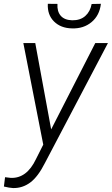

<svg xmlns="http://www.w3.org/2000/svg" viewBox="-63 -749 573 984"><path d="M0 0ZM199.2 -85.9 425.3 -528.3H490.2L168 85Q132.3 156.2 92.5 186Q52.7 215.8 3.9 214.8Q-14.6 213.9 -43 207L-37.1 159.2L-7.8 162.6Q74.2 166 121.6 65.9L158.7 -7.8L56.6 -528.3H117.7ZM454.1 -729.5Q447.3 -669.9 406.2 -635.7Q365.2 -601.6 306.2 -603.5Q248.5 -604.5 213.9 -638.9Q179.2 -673.3 182.1 -729.5L231.4 -729Q229 -690.4 248.3 -668.2Q267.6 -646 307.1 -645Q348.6 -644.5 374 -667Q399.4 -689.5 406.7 -728.5Z"/></svg>

Font: Roboto Light
Style: Italic
Weight: 300
Italic angle: -12°
Designer: Google
Version: Version 2.134; 2016; ttfautohint (v1.6)